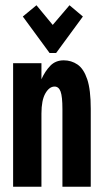

<svg xmlns="http://www.w3.org/2000/svg" viewBox="-20 -712 390 732"><path d="M30 0V-471H138V-410Q152 -441 172 -461.5Q192 -482 223 -482Q252 -482 275.5 -466Q299 -450 312.5 -410Q326 -370 326 -297V0H218V-296Q218 -344 211 -363Q204 -382 188 -382Q168 -382 153 -356Q138 -330 138 -279V0ZM119 -692 181 -617 245 -692 296 -649 194 -510H169L67 -649Z"/></svg>

Font: Inconsolata ExtraCondensed Black
Style: Regular
Weight: 900
Width: 2
Monospace: yes
Designer: Raph Levien, Cyreal, Brenton Simpson
Foundry: Raph Levien, Cyreal, Google
Version: Version 3.001; ttfautohint (v1.8.2.53-6de2)